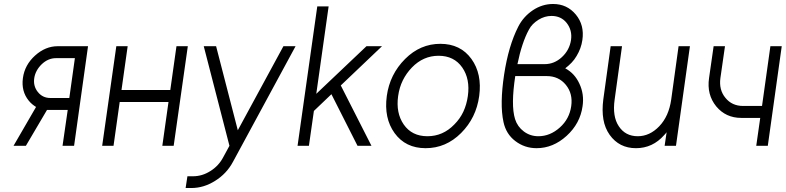

<svg xmlns="http://www.w3.org/2000/svg" viewBox="-20 -732 3945 964"><path d="M161 -195 48 0H110L216 -180Q218 -180 220.5 -180Q223 -180 225 -180H320L294 0H352L422 -500H270Q208 -500 156 -453Q104 -406 95 -340Q86 -274 124 -227Q132 -217 141.5 -209Q151 -201 161 -195ZM356 -440 328 -240H233Q194 -240 170 -270Q146 -300 152 -340Q158 -379 190 -410Q222 -440 261 -440Z M493 0H550L581 -220H826L795 0H852L923 -500H866L835 -280H590L621 -500H564Z M1003 -500 1132 0 1101 57Q1078 101 1036 127Q995 153 949 153H921L912 212H941Q1003 212 1060 176Q1089 158 1111.5 134Q1134 110 1150 80L1464 -500H1403L1174 -78L1065 -500Z M1474 0H1531L1556 -175L1644 -259L1775 0H1845L1691 -303L1898 -500H1820L1568 -261L1630 -700H1573Z M2191 -512Q2090 -512 2014 -436Q1937 -359 1922 -250Q1907 -139 1961 -64Q2016 12 2117 12Q2219 12 2295 -64Q2371 -140 2386 -250Q2401 -361 2347 -436Q2292 -512 2191 -512ZM2182 -452Q2260 -452 2301 -393Q2341 -335 2329 -250Q2323 -207 2306.5 -171.5Q2290 -136 2261 -107Q2204 -48 2126 -48Q2048 -48 2007 -107Q1967 -165 1979 -250Q1985 -293 2002.5 -328.5Q2020 -364 2048 -393Q2105 -452 2182 -452Z M2757 -712Q2703 -712 2656 -681Q2608 -649 2582 -598Q2533 -502 2511 -357Q2500 -284 2499 -224.5Q2498 -165 2508 -119Q2521 -59 2567 -24Q2614 12 2674 12Q2757 12 2825 -50Q2893 -112 2905 -199Q2914 -259 2889 -312Q2877 -338 2859.5 -357Q2842 -376 2818 -389Q2835 -402 2849.5 -417Q2864 -432 2875 -451Q2898 -489 2904 -531Q2915 -606 2871 -659Q2827 -712 2757 -712ZM2749 -652Q2797 -652 2825 -617Q2854 -580 2847 -531Q2839 -480 2801 -445Q2763 -410 2715 -410H2578Q2589 -464 2603.5 -507.5Q2618 -551 2635 -582Q2643 -598 2655.5 -610.5Q2668 -623 2684 -633Q2715 -652 2749 -652ZM2567 -350H2725Q2785 -350 2821 -306Q2857 -262 2848 -199Q2839 -135 2791 -92Q2742 -48 2683 -48Q2642 -48 2610 -72Q2594 -84 2583 -99.5Q2572 -115 2566 -134Q2555 -170 2555.5 -224Q2556 -278 2567 -350Z M3046 -500 3009 -232Q3002 -177 3009.5 -133Q3017 -89 3041 -55Q3089 12 3173 12Q3257 12 3315 -54Q3318 -57 3321 -60.5Q3324 -64 3327 -68L3317 0H3374L3444 -500H3387L3350 -232Q3338 -148 3290 -98Q3242 -48 3182 -48Q3120 -48 3087 -98Q3054 -147 3066 -232L3103 -500Z M3563 -500 3540 -340Q3528 -257 3576 -198Q3624 -140 3702 -140H3797L3777 0H3835L3905 -500H3848L3806 -200H3711Q3655 -200 3622 -241Q3589 -281 3597 -340L3620 -500Z"/></svg>

Font: Unageo
Style: Light-Italic
Weight: 300
Designer: Richard Sepsi
Foundry: Richard Sepsi
Version: Version 2.000